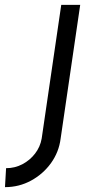

<svg xmlns="http://www.w3.org/2000/svg" viewBox="-166 -520 410 790"><path d="M-145.5 250 -141 172Q-105 172 -74 155.8Q-43 139.5 -21.8 112Q-0.5 84.5 5.5 50L86 -500H164L83.5 50Q76.5 105.5 44 150.8Q11.5 196 -38 223Q-87.5 250 -145.5 250Z"/></svg>

Font: Urbanist
Style: Italic
Weight: 400
Italic angle: -8°
Designer: Corey Hu
Foundry: Corey Hu
Version: Version 1.330; ttfautohint (v1.8.4.7-5d5b)